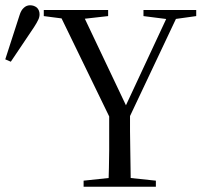

<svg xmlns="http://www.w3.org/2000/svg" viewBox="-26 -708 775 728"><path d="M-6 -483 15 -474 103 -605Q114 -622 119 -633Q124 -643 124 -654Q124 -669 114 -679Q103 -688 88 -688Q75 -688 65 -679Q54 -670 48 -650ZM291 0H565V-23L441 -36H414L291 -23ZM385 0H470Q469 -37 469 -71Q468 -104 468 -138Q467 -172 467 -211V-296H388V-211Q388 -172 388 -138Q387 -104 387 -71Q386 -37 385 0ZM414 -213H441L657 -670H620L447 -299L443 -291H460L280 -670H192ZM140 -647 240 -634H269L384 -647V-670H140ZM518 -647 612 -635H632L718 -647V-670H518Z"/></svg>

Font: Source Serif 4 48pt
Style: Regular
Weight: 400
Designer: Frank Grie√ühammer
Foundry: Adobe Systems Incorporated
Version: Version 4.004;hotconv 1.0.116;makeotfexe 2.5.65601